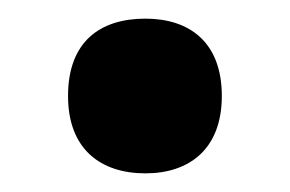

<svg xmlns="http://www.w3.org/2000/svg" viewBox="-20 -456 311 206"><path d="M53 -353C53 -296 88 -270 136 -270C183 -270 218 -296 218 -353C218 -411 183 -436 136 -436C87 -436 53 -411 53 -353Z"/></svg>

Font: Noto Sans Myanmar UI SemiCondensed
Style: Bold
Weight: 700
Width: 4
Designer: Monotype Design Team
Foundry: Monotype Imaging Inc.
Version: Version 2.103